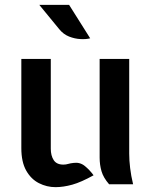

<svg xmlns="http://www.w3.org/2000/svg" viewBox="-20 -760 643 792"><path d="M209 12Q173 12 140.5 -4.5Q108 -21 88 -56.5Q68 -92 68 -149V-517H189.5V-146.5Q189.5 -118 201.5 -99.5Q213.5 -81 241.5 -81Q252 -81 261 -83.8Q270 -86.5 283.5 -88Q309.5 -91.5 329.2 -75.8Q349 -60 366 -37Q315 -8.5 278 1.8Q241 12 209 12ZM430 0Q406.5 -27 398.8 -53.5Q391 -80 391 -110V-517H513V-126Q513 -98.5 516.8 -67Q520.5 -35.5 529 0ZM352 -602Q335 -597.5 311.8 -598.8Q288.5 -600 265 -609.2Q241.5 -618.5 224.5 -639.5L142 -740H265Z"/></svg>

Font: Expletus Sans SemiBold
Style: Regular
Weight: 600
Version: Version 7.500